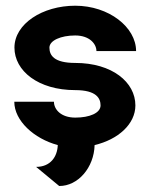

<svg xmlns="http://www.w3.org/2000/svg" viewBox="-20 -508 489 662"><path d="M239.3 -291C166 -291 150.4 -317.4 150.4 -343.8C150.4 -368.2 189.5 -385.7 239.3 -385.7C289.1 -385.7 312.5 -356.4 312.5 -332H449.2C449.2 -414.1 355.5 -488.3 239.3 -488.3C126.5 -488.3 29.8 -425.8 29.8 -343.8C29.8 -263.7 111.8 -197.3 239.3 -197.3C312.5 -197.3 326.7 -168.9 326.7 -144.5C326.7 -118.2 288.6 -102.5 239.7 -102.5C189.9 -102.5 166 -130.9 166 -157.2H29.3C29.3 -91.8 97.2 -29.8 179.2 -7.8C177.7 32.2 154.3 67.4 104.5 67.4L184.1 133.3C249 133.8 304.2 69.8 306.2 -7.8C387.2 -26.9 446.8 -80.1 446.8 -144.5C446.8 -224.6 366.7 -291 239.3 -291Z"/></svg>

Font: Saman Dere
Style: Regular
Weight: 400
Designer: Tuna Ça_lar Gümü_
Foundry: Tuna Ça_lar Gümü_
Version: Version 1.001;hotconv 1.0.109;makeotfexe 2.5.65596